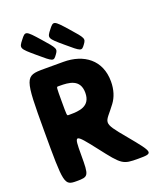

<svg xmlns="http://www.w3.org/2000/svg" viewBox="-191 -1231 1166 1358"><g transform="rotate(-20 392.0 -552.5)"><path d="M53 -413C53 -12 55 0 147 0C238 0 241 -5 241 -163C241 -321 244 -321 367 -163C489 -5 496 0 612 0C728 0 727 -5 590 -171C452 -336 484 -309 570 -426C600 -466 617 -518 617 -580C617 -742 501 -825 348 -825H200C57 -825 53 -813 53 -413ZM241 -567C241 -672 241 -675 252 -675H263C334 -675 419 -670 419 -567C419 -464 334 -459 263 -459H252C241 -459 241 -462 241 -567ZM314 -890C286 -852 283 -853 186 -936C89 -1018 88 -1021 128 -1072C167 -1123 171 -1121 255 -1026C339 -931 341 -927 314 -890ZM525 -890C497 -852 494 -853 397 -936C300 -1018 299 -1021 339 -1072C378 -1123 382 -1121 466 -1026C550 -931 552 -927 525 -890Z"/></g></svg>

Font: Hussar Print
Style: Bold
Weight: 700
Foundry: Cannot Into Space Fonts
Version: Version 2.00